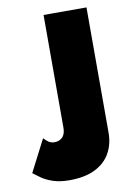

<svg xmlns="http://www.w3.org/2000/svg" viewBox="-196 -512 563 815"><g transform="rotate(-10 85.5 -105.0)"><path d="M-43 55 -114 193Q-101 203 -82 216.5Q-63 230 -33.5 240Q-4 250 37 250Q104 250 148 228Q192 206 213.5 167.5Q235 129 235 80V-460H50V25Q50 43 44.5 55Q39 67 28 73.5Q17 80 2 80Q-12 80 -22.5 73Q-33 66 -43 55Z"/></g></svg>

Font: Jost Black
Style: Regular
Weight: 900
Version: Version 3.710